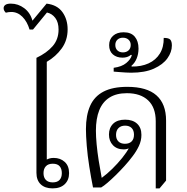

<svg xmlns="http://www.w3.org/2000/svg" viewBox="-55 -1034 1034 1059"><path d="M235 5Q193 5 169.5 -17.5Q146 -40 146 -81V-715Q203 -742 235.5 -779.5Q268 -817 268 -871Q268 -911 250 -935Q232 -959 204 -965L127 -871H108Q95 -915 68.5 -941.5Q42 -968 7 -968Q0 -968 -8 -967Q-16 -966 -23 -964Q-29 -970 -32 -976Q-35 -982 -35 -989Q-35 -1000 -25.5 -1007Q-16 -1014 5 -1014Q45 -1014 78.5 -989Q112 -964 124 -920L202 -1014Q261 -1007 289.5 -967Q318 -927 318 -872Q318 -812 285.5 -767Q253 -722 203 -693V-154Q208 -157 218 -160Q228 -163 241 -163Q278 -163 302 -141Q326 -119 326 -79Q326 -41 302 -18Q278 5 235 5ZM236 -28Q261 -28 273.5 -41.5Q286 -55 286 -79Q286 -103 274 -117Q262 -131 236 -131Q211 -131 198 -117Q185 -103 185 -79Q185 -55 198 -41.5Q211 -28 236 -28Z M804 5V-365Q804 -441 762 -480.5Q720 -520 645 -520Q587 -520 549 -496Q511 -472 492.5 -426Q474 -380 474 -313Q474 -281 478 -238Q482 -195 489.5 -147.5Q497 -100 506 -53Q535 -74 564.5 -103Q594 -132 619 -163Q644 -194 658 -221L662 -219Q655 -215 646 -212.5Q637 -210 628 -210Q590 -210 568 -233Q546 -256 546 -292Q546 -329 569 -351.5Q592 -374 635 -374Q677 -374 701 -352Q725 -330 725 -290Q725 -258 711 -228.5Q697 -199 677 -173Q657 -146 632.5 -119Q608 -92 583.5 -68Q559 -44 538 -26Q517 -8 503 0H458Q447 -55 437.5 -115Q428 -175 423.5 -230Q419 -285 419 -322Q419 -398 442 -450Q465 -502 515.5 -528.5Q566 -555 647 -555Q755 -555 808 -508Q861 -461 861 -369V-38L825 5ZM634 -241Q658 -241 671 -254Q684 -267 684 -291Q684 -315 671 -328Q658 -341 635 -341Q612 -341 598.5 -327.5Q585 -314 585 -290Q585 -267 598 -254Q611 -241 634 -241Z M668 -633Q656 -633 638.5 -634Q621 -635 603 -636.5Q585 -638 572 -639V-660Q617 -666 641.5 -686.5Q666 -707 672 -729L668 -732Q657 -723 645.5 -719.5Q634 -716 621 -716Q588 -716 567.5 -734Q547 -752 547 -785Q547 -817 568.5 -836.5Q590 -856 627 -856Q668 -856 688.5 -831.5Q709 -807 709 -766Q709 -737 699 -712Q689 -687 670 -671L671 -667Q724 -666 764.5 -684.5Q805 -703 827 -739Q849 -775 848 -825Q876 -825 884.5 -815Q893 -805 893 -783Q893 -747 868.5 -712.5Q844 -678 794 -655.5Q744 -633 668 -633ZM623 -745Q642 -745 654 -756Q666 -767 666 -786Q666 -804 654 -815Q642 -826 623 -826Q604 -826 592.5 -815Q581 -804 581 -786Q581 -767 592.5 -756Q604 -745 623 -745Z"/></svg>

Font: Noto Serif Thai Light
Style: Regular
Weight: 300
Version: Version 2.001